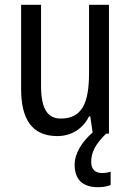

<svg xmlns="http://www.w3.org/2000/svg" viewBox="-20 -557 545 800"><path d="M360 117C360 78 377 44 422 0H434V-537H351V-253C351 -126 321 -63 233 -63C177 -63 151 -106 151 -199V-537H68V-186C68 -62 112 10 219 10C275 10 324 -18 351 -72H356L366 -5C323 32 291 81 291 129C291 190 323 223 389 223C411 223 428 219 441 214V158C433 161 422 164 405 164C376 164 360 148 360 117Z"/></svg>

Font: Noto Sans Lao UI Cond
Style: Regular
Weight: 400
Width: 3
Designer: Monotype Design Team
Foundry: Monotype Imaging Inc.
Version: Version 2.000